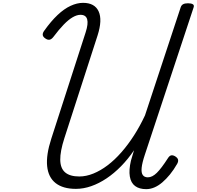

<svg xmlns="http://www.w3.org/2000/svg" viewBox="-20 -1310 1381 1348"><path d="M513 16Q422 16 370.5 -24.5Q319 -65 311 -143.5Q303 -222 340 -336L581 -1082Q601 -1143 592 -1174.5Q583 -1206 545 -1206Q520 -1206 490.5 -1189Q461 -1172 427.5 -1137.5Q394 -1103 355 -1051Q341 -1033 327 -1031Q313 -1029 297 -1041Q281 -1052 280 -1065.5Q279 -1079 291 -1095Q338 -1161 384 -1204.5Q430 -1248 475.5 -1269Q521 -1290 563 -1290Q645 -1290 672.5 -1230Q700 -1170 665 -1061L432 -340Q402 -247 403 -187.5Q404 -128 437.5 -99.5Q471 -71 537 -71Q585 -71 635.5 -91.5Q686 -112 735.5 -149.5Q785 -187 832 -240.5Q879 -294 921 -359.5Q963 -425 998 -500L1249 -1260Q1254 -1274 1266 -1280.5Q1278 -1287 1300 -1287Q1323 -1287 1334 -1280Q1345 -1273 1339 -1257L997 -224Q978 -167 974.5 -132Q971 -97 982.5 -81Q994 -65 1018 -65Q1049 -65 1081 -96.5Q1113 -128 1158 -198Q1169 -216 1181 -219Q1193 -222 1209 -213Q1227 -202 1230 -189Q1233 -176 1224 -160Q1200 -118 1173.5 -85.5Q1147 -53 1119.5 -29.5Q1092 -6 1063.5 6Q1035 18 1007 18Q958 18 928.5 -4Q899 -26 891.5 -71Q884 -116 899 -181Q904 -200 910 -218.5Q916 -237 921 -255Q879 -193 830 -143Q781 -93 728 -57.5Q675 -22 620.5 -3Q566 16 513 16Z"/></svg>

Font: Playwrite NL
Style: Regular
Weight: 400
Designer: Veronika Burian, José Scaglione
Foundry: TypeTogether
Version: Version 1.002